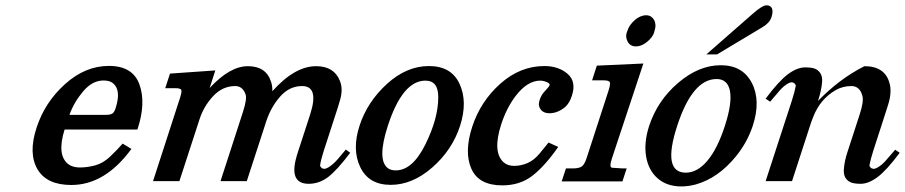

<svg xmlns="http://www.w3.org/2000/svg" viewBox="-20 -667 3333 707"><path d="M405.8 -269Q427.7 -336.9 394.5 -361.8Q382.8 -370.6 360.8 -370.6Q319.8 -370.6 285.9 -330.3Q252 -290 235.8 -244.1H369.6Q386.2 -244.1 393.6 -248.8Q400.9 -253.4 405.8 -269ZM463.9 -118.7Q366.7 14.2 242.7 14.2Q151.9 14.2 117.9 -43.9Q84 -102.1 114.3 -195.8Q144.5 -289.6 219 -356.9Q293.5 -424.3 381.1 -424.3Q468.8 -424.3 493.4 -356.2Q518.1 -288.1 486.8 -192.4L485.8 -189.9H217.8Q188.5 -96.2 231.4 -62.5Q247.6 -50.3 274.4 -50.3Q301.3 -50.3 330.6 -58.1Q359.9 -65.9 385.7 -90.6Q411.6 -115.2 431.6 -138.2Z M1116.7 9.8Q1048.3 9.8 1068.4 -76.7Q1071.8 -91.3 1078.1 -110.4L1122.1 -245.6Q1155.8 -350.1 1092.3 -350.1Q1045.4 -350.1 1011.2 -311Q977.1 -272 960.4 -220.2L888.7 0H792L874.5 -254.4Q890.1 -302.7 884.3 -319.3Q873.5 -350.1 846.2 -350.1Q799.3 -350.1 764.6 -312.7Q730 -275.4 714.8 -228L640.6 0H543.5L642.6 -305.7Q649.9 -328.6 647.7 -335.4Q645.5 -342.3 625.5 -342.3H588.4L606 -396L772.9 -407.7L752 -342.8Q826.2 -423.3 892.8 -423.3Q959.5 -423.3 978 -366.2Q983.4 -350.6 982.9 -331.1Q1065.4 -423.3 1144 -423.3Q1210 -423.3 1231.4 -369.6Q1243.7 -340.3 1232.9 -301.3Q1228.5 -285.2 1224.1 -271.5L1172.4 -112.3Q1161.6 -78.6 1158.7 -58.6Q1158.7 -53.7 1163.1 -49.6Q1167.5 -45.4 1174.8 -45.4Q1182.1 -45.4 1196.3 -55.4Q1210.4 -65.4 1225.1 -82.5L1253.4 -116.2L1269.5 -104.5Q1220.7 -39.6 1188 -14.9Q1155.3 9.8 1116.7 9.8Z M1546.4 -370.1Q1462.4 -370.1 1408.2 -204.1Q1367.2 -77.6 1408.7 -47.4Q1419.4 -39.6 1437.5 -39.6Q1499 -39.6 1546.4 -135.3Q1593.8 -231 1593.8 -309.1Q1594.2 -370.1 1546.4 -370.1ZM1672.4 -357.9Q1702.6 -292 1674.1 -203.6Q1645.5 -115.2 1572.3 -50.8Q1499 13.7 1418.5 13.7Q1337.9 13.7 1306.6 -51.5Q1275.4 -116.7 1304 -204.3Q1332.5 -292 1404.8 -357.9Q1477.1 -423.8 1559.6 -423.8Q1642.1 -423.8 1672.4 -357.9Z M2035.6 -126Q1985.4 -54.2 1939.7 -19.3Q1894 15.6 1829.6 15.6Q1742.7 15.6 1715.6 -45.9Q1688.5 -107.4 1719 -200.7Q1749.5 -293.9 1822.5 -358.9Q1895.5 -423.8 1984.4 -423.8Q2036.6 -423.8 2069.8 -395.3Q2103 -366.7 2085.9 -314.5Q2076.7 -286.6 2061 -272.9Q2033.2 -250 2003.4 -250Q1973.6 -250 1965.3 -275.4Q1962.4 -284.2 1967.5 -300Q1972.7 -315.9 1983.2 -327.9Q1993.7 -339.8 1997.8 -344.2Q2002 -348.6 2003.9 -354Q2005.9 -359.4 1993.2 -364.7Q1980.5 -370.1 1969.7 -370.1Q1921.4 -370.1 1877.9 -312.5Q1845.2 -269 1825.7 -209.5Q1793 -108.4 1833.5 -70.3Q1848.6 -56.2 1873.3 -56.2Q1897.9 -56.2 1921.6 -66.2Q1945.3 -76.2 1965.6 -100.1Q1985.8 -124 2000 -142.1Z M2234.4 -49.3Q2265.1 -46.9 2271.5 -46.9H2287.6L2272 1H2048.3L2064 -46.9H2090.3Q2111.3 -46.9 2121.6 -53.7Q2131.8 -60.1 2139.6 -83.5L2220.2 -331.5Q2228 -355.5 2225.8 -363.3Q2223.6 -371.1 2204.1 -371.1H2160.2L2177.7 -425.3L2349.1 -433.1L2232.9 -82.5Q2222.2 -49.8 2234.4 -49.3ZM2388.7 -593.3Q2393.1 -585.4 2393.6 -574.7Q2394 -564 2388.4 -546.6Q2382.8 -529.3 2362.5 -512.7Q2342.3 -496.1 2321.8 -496.1Q2301.3 -496.1 2291.7 -512.9Q2282.2 -529.8 2287.8 -547.1Q2293.5 -564.5 2301 -575Q2308.6 -585.4 2317.9 -593.5Q2327.1 -601.6 2337.9 -606.2Q2348.6 -610.8 2359.1 -610.8Q2369.6 -610.8 2377 -606Q2384.3 -601.1 2388.7 -593.3Z M2750.5 -615.2Q2787.1 -647.5 2802.2 -647.5Q2817.4 -647.5 2822.5 -636.2Q2827.6 -625 2820.8 -603.8Q2814 -582.5 2787.6 -566.9L2620.6 -466.8H2620.1H2581.1ZM2505.4 -31.2Q2547.9 -31.2 2585 -75.4Q2622.1 -119.6 2649.2 -203.4Q2676.3 -287.1 2668 -331.5Q2659.7 -376 2618.7 -376Q2529.8 -376 2473.6 -203.6Q2417.5 -31.2 2505.4 -31.2ZM2752 -204.1Q2731.9 -143.1 2690.4 -91.8Q2625 -11.2 2542 12.2Q2515.1 19.5 2488.8 19.5Q2435.5 19.5 2401.6 -10.3Q2367.7 -40 2359.1 -91.1Q2350.6 -142.1 2370.1 -202.6Q2400.9 -296.9 2477.1 -361.8Q2553.2 -426.8 2634 -426.8Q2714.8 -426.8 2748.5 -361.6Q2782.2 -296.4 2752 -204.1Z M2992.2 -295.4Q3071.8 -377.4 3163.1 -423.3Q3239.3 -423.3 3255.9 -359.4Q3264.6 -326.2 3250 -280.3Q3245.1 -264.2 3239.7 -248L3195.8 -112.3Q3185.1 -78.6 3181.6 -58.6Q3181.6 -53.7 3186 -49.6Q3190.4 -45.4 3197.8 -45.4Q3205.1 -45.4 3219.2 -55.2Q3233.4 -64.9 3248 -83L3276.4 -115.7L3293 -104.5Q3244.6 -39.6 3211.4 -14.9Q3178.2 9.8 3149.2 9.8Q3120.1 9.8 3107.9 2Q3085.4 -11.2 3087.2 -42Q3088.9 -72.8 3101.6 -110.4L3145 -243.7Q3161.1 -292.5 3155.8 -313Q3146.5 -350.1 3115 -350.1Q3083.5 -350.1 3057.6 -335.4Q3000 -302.2 2974.6 -236.8Q2966.8 -217.3 2960.4 -196.8L2896.5 0H2799.3L2896 -296.9Q2906.7 -330.6 2910.2 -350.6Q2910.2 -355.5 2905.8 -359.6Q2901.4 -363.8 2894 -363.8Q2886.7 -363.8 2872.8 -353.8Q2858.9 -343.8 2844.2 -325.7L2815.9 -292.5L2799.3 -303.7Q2848.1 -369.1 2881.8 -394Q2915.5 -418.9 2945.1 -418.9Q2974.6 -418.9 2986.8 -411.1Q3009.3 -397 3007.3 -366.7Q3005.4 -336.4 2992.2 -295.4Z"/></svg>

Font: RIT Rachana
Style: Bold Italic
Weight: 700
Designer: Hussain KH
Version: 1.4.7